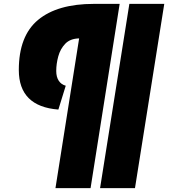

<svg xmlns="http://www.w3.org/2000/svg" viewBox="-20 -760 873 990"><path d="M496 210 647 -740H827L676 210ZM319 -318 281 -195Q77 -211 77 -399Q77 -575 176.5 -657.5Q276 -740 464 -740H597L447 210H266L388 -562Q342 -561 316.5 -534.5Q291 -508 280.5 -469.5Q270 -431 270 -394Q270 -363 283 -343.5Q296 -324 319 -318Z"/></svg>

Font: Georama ExtraExtended ExtraBold
Style: Italic
Weight: 800
Width: 8
Italic angle: -9°
Designer: Jean-Baptiste Levee
Foundry: Production Type
Version: Version 1.000